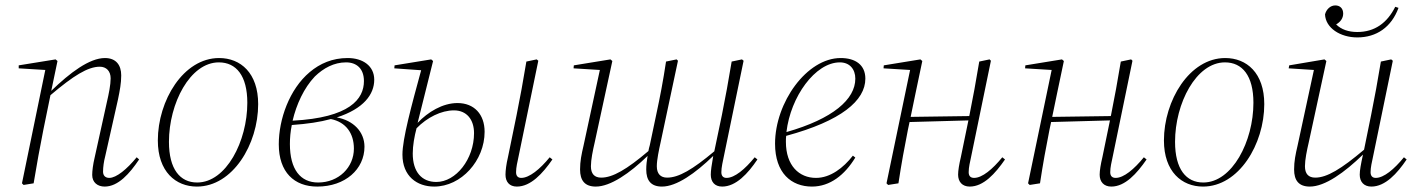

<svg xmlns="http://www.w3.org/2000/svg" viewBox="-20 -676 5237 708"><path d="M366 12C416 12 458 -36 493 -88L484 -96C448 -52 409 -20 383 -20C368 -20 360 -29 360 -43C360 -60 363 -81 368 -100L415 -309C422 -343 427 -369 427 -398C427 -436 408 -462 367 -462C310 -462 238 -408 169 -341L192 -451L185 -457L49 -435V-424L147 -418L61 0L67 6L104 0C116 -73 127 -132 140 -198L166 -325C251 -397 304 -430 348 -430C372 -430 388 -414 388 -387C388 -363 381 -329 374 -299L329 -95C323 -70 320 -46 320 -31C320 -3 340 12 366 12Z M706 12C838 12 932 -144 932 -292C932 -407 867 -462 788 -462C656 -462 562 -305 562 -158C562 -43 628 12 706 12ZM707 -3C644 -3 603 -52 603 -153C603 -295 681 -446 787 -446C851 -446 892 -397 892 -297C892 -155 814 -3 707 -3Z M1141 -394C1173 -425 1212 -446 1256 -446C1295 -446 1322 -423 1322 -377C1322 -311 1270 -242 1059 -231C1073 -291 1101 -352 1141 -394ZM1150 12C1253 12 1324 -52 1324 -135C1324 -190 1283 -232 1222 -243C1321 -275 1360 -328 1360 -382C1360 -433 1318 -462 1262 -462C1206 -462 1160 -442 1122 -410C1047 -347 1008 -236 1008 -144C1008 -41 1065 12 1150 12ZM1049 -145C1049 -167 1051 -191 1056 -215C1113 -219 1160 -226 1200 -237C1255 -226 1285 -185 1285 -128C1285 -59 1229 -3 1153 -3C1088 -3 1049 -51 1049 -145Z M1886 12C1937 12 1981 -36 2017 -88L2007 -96C1971 -52 1932 -20 1902 -20C1890 -20 1883 -27 1883 -41C1883 -59 1888 -79 1892 -98L1965 -452L1959 -457L1921 -449C1909 -376 1898 -317 1885 -252L1853 -96C1847 -71 1844 -47 1844 -32C1844 -6 1858 12 1886 12ZM1502 -110C1502 -139 1508 -173 1516 -203C1555 -243 1607 -269 1654 -269C1701 -269 1728 -235 1728 -185C1728 -89 1661 -5 1589 -5C1536 -5 1502 -41 1502 -110ZM1581 12C1681 12 1767 -84 1767 -190C1767 -254 1729 -296 1667 -296C1612 -296 1558 -263 1520 -223L1577 -451L1570 -457L1435 -435L1434 -424L1533 -417C1497 -285 1464 -164 1464 -106C1464 -26 1518 12 1581 12Z M2643 12C2694 12 2738 -36 2773 -88L2763 -96C2727 -52 2689 -20 2659 -20C2647 -20 2640 -27 2640 -41C2640 -59 2645 -79 2652 -113L2722 -452L2716 -457L2678 -449C2666 -376 2655 -317 2642 -252L2614 -118C2534 -51 2483 -21 2440 -21C2416 -21 2402 -35 2402 -63C2402 -87 2410 -124 2416 -151L2480 -452L2475 -457L2436 -449C2425 -376 2414 -319 2400 -254L2376 -140C2374 -133 2372 -126 2371 -119C2291 -51 2239 -21 2197 -21C2172 -21 2159 -35 2159 -63C2159 -87 2166 -121 2173 -151L2238 -451L2231 -457L2096 -435L2095 -424L2192 -418L2132 -140C2124 -106 2119 -81 2119 -51C2119 -11 2136 12 2177 12C2231 12 2302 -37 2368 -101C2365 -83 2363 -68 2363 -51C2363 -11 2380 12 2421 12C2475 12 2544 -37 2610 -101C2604 -67 2601 -46 2601 -32C2601 -6 2615 12 2643 12Z M3077 -446C3113 -446 3134 -421 3134 -386C3134 -310 3052 -238 2880 -189C2895 -319 2986 -446 3077 -446ZM2974 12C3041 12 3095 -31 3134 -95L3125 -102C3090 -57 3042 -20 2989 -20C2927 -20 2878 -65 2878 -153C2878 -160 2878 -168 2879 -175C3082 -230 3171 -305 3171 -386C3171 -437 3134 -462 3080 -462C2955 -462 2838 -298 2838 -146C2838 -38 2898 12 2974 12Z M3255 6 3293 0C3304 -73 3315 -132 3328 -198L3334 -226L3551 -232L3523 -96C3517 -71 3513 -47 3513 -32C3513 -6 3528 12 3556 12C3607 12 3650 -36 3686 -88L3676 -96C3640 -52 3602 -20 3572 -20C3559 -20 3552 -27 3552 -41C3552 -59 3557 -79 3561 -98L3634 -452L3629 -457L3591 -449C3579 -376 3568 -317 3555 -252L3554 -248L3338 -245L3356 -332L3381 -451L3374 -457L3239 -435L3238 -424L3336 -418L3249 0Z M3777 6 3815 0C3826 -73 3837 -132 3850 -198L3856 -226L4073 -232L4045 -96C4039 -71 4035 -47 4035 -32C4035 -6 4050 12 4078 12C4129 12 4172 -36 4208 -88L4198 -96C4162 -52 4124 -20 4094 -20C4081 -20 4074 -27 4074 -41C4074 -59 4079 -79 4083 -98L4156 -452L4151 -457L4113 -449C4101 -376 4090 -317 4077 -252L4076 -248L3860 -245L3878 -332L3903 -451L3896 -457L3761 -435L3760 -424L3858 -418L3771 0Z M4416 12C4548 12 4642 -144 4642 -292C4642 -407 4577 -462 4498 -462C4366 -462 4272 -305 4272 -158C4272 -43 4338 12 4416 12ZM4417 -3C4354 -3 4313 -52 4313 -153C4313 -295 4391 -446 4497 -446C4561 -446 4602 -397 4602 -297C4602 -155 4524 -3 4417 -3Z M4810 12C4866 12 4938 -40 5006 -106C4998 -70 4994 -47 4994 -32C4994 -6 5009 12 5037 12C5088 12 5132 -36 5167 -88L5157 -96C5121 -52 5083 -20 5053 -20C5041 -20 5034 -27 5034 -41C5034 -59 5039 -79 5043 -98L5116 -452L5110 -457L5072 -449C5060 -376 5049 -317 5036 -252L5010 -124C4926 -53 4873 -21 4830 -21C4805 -21 4792 -35 4792 -63C4792 -87 4799 -121 4806 -151L4871 -451L4864 -457L4734 -435L4732 -424L4825 -418L4765 -140C4757 -106 4752 -81 4752 -51C4752 -11 4769 12 4810 12ZM4985 -538C5056 -538 5111 -576 5137 -647L5125 -651C5095 -591 5049 -558 4985 -558C4953 -558 4926 -567 4907 -586C4923 -595 4933 -609 4933 -626C4933 -645 4921 -656 4904 -656C4886 -656 4871 -642 4866 -623C4868 -573 4922 -538 4985 -538Z"/></svg>

Font: Source Serif 4 Display Light
Style: Italic
Weight: 300
Italic angle: -12°
Designer: Frank Grießhammer
Foundry: Adobe Systems Incorporated
Version: Version 4.004;hotconv 1.0.117;makeotfexe 2.5.65602